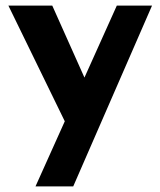

<svg xmlns="http://www.w3.org/2000/svg" viewBox="-20 -457 574 687"><path d="M107 210 398 -437H524L242 210ZM224 2 10 -437H167L332 -68Z"/></svg>

Font: Josefin Sans Thin
Style: Bold
Weight: 700
Version: Version 2.000